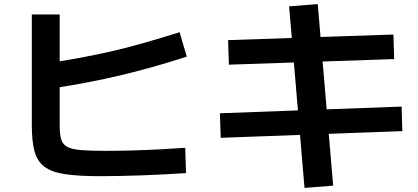

<svg xmlns="http://www.w3.org/2000/svg" viewBox="-20 -829 2040 938"><path d="M466.7 31.7Q362.7 31.7 297.4 21.8Q232 12 196.9 -14.7Q161.7 -41.3 148.5 -90.3Q135.4 -139.3 135.4 -218.3V-758.3H271.6V-215.3Q271.6 -173.7 278.8 -148.8Q286 -124 308.1 -111.8Q330.3 -99.6 375.5 -95.8Q420.7 -92 496.3 -92Q559.7 -92 628.7 -94Q697.7 -96 763.8 -99.5Q830 -103 885 -107L888.7 16.7Q844 19.7 789.7 22.5Q735.3 25.3 678 27.5Q620.7 29.7 566.2 30.7Q511.7 31.7 466.7 31.7ZM224.3 -521.6Q314.3 -536 391.1 -550.5Q468 -565 540.8 -582.1Q613.7 -599.3 690.3 -621.3Q767 -643.3 857.3 -671.6L892.6 -552.4Q731.3 -500 574.5 -462.5Q417.6 -425 245 -398.7Z M1467.7 89 1392.4 -798 1532.3 -809 1607.6 78ZM1058.3 -155.7 1054.3 -275.6 1942 -308.3 1945.7 -188.4ZM1098.3 -513 1094.3 -633 1902 -660.3 1905.7 -540.4Z"/></svg>

Font: M PLUS 1 Thin
Style: Regular
Weight: 100
Designer: Coji Morishita
Foundry: UNDERFOREST DESIGN
Version: Version 1.001